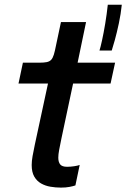

<svg xmlns="http://www.w3.org/2000/svg" viewBox="-20 -802 546 830"><path d="M243.5 9Q220.5 9 198.2 5.2Q176 1.5 157.5 -9Q139 -19.5 128 -38.8Q117 -58 117 -88.5Q117 -105.5 120.8 -127.2Q124.5 -149 130.5 -176.5L187.5 -441H60L79 -531H149.5Q170 -531 182 -533.5Q194 -536 201 -543.2Q208 -550.5 212.8 -566Q217.5 -581.5 222.5 -607.5L243.5 -706.5H352L315.5 -531H477.5L458 -441H296L246 -205.5Q239.5 -175 235.8 -154.5Q232 -134 232 -120.5Q232 -101.5 240.2 -91.2Q248.5 -81 270 -81Q285 -81 301.2 -83.5Q317.5 -86 324.5 -89L306 -0.5Q296 3 280.2 6Q264.5 9 243.5 9ZM506.5 -781.5Q502.5 -742 493.8 -701Q485 -660 476.2 -628.2Q467.5 -596.5 463 -583.5H410Q414.5 -597 421.2 -628Q428 -659 434.8 -699.5Q441.5 -740 446 -781.5Z"/></svg>

Font: Epilogue Medium
Style: Italic
Weight: 500
Italic angle: -12°
Designer: Tyler Finck
Foundry: Etcetera Type Co
Version: Version 2.112